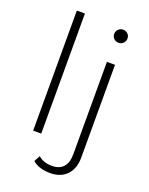

<svg xmlns="http://www.w3.org/2000/svg" viewBox="-170 -829 868 1115"><g transform="rotate(20 263.5 -272.0)"><path d="M106 -742H156V0H106ZM173 163 193 126Q225 155 278 155Q324 155 348 128Q372 101 372 50V-522H422V52Q422 119 385 158.5Q348 198 281 198Q248 198 219.5 189Q191 180 173 163ZM356 -689Q356 -706 368 -718Q380 -730 397 -730Q414 -730 426 -718.5Q438 -707 438 -690Q438 -673 426 -661Q414 -649 397 -649Q380 -649 368 -660.5Q356 -672 356 -689Z"/></g></svg>

Font: Goldbeck Next Light
Style: Regular
Weight: 300
Designer: Julieta Ulanovsky
Foundry: Julieta Ulanovsky
Version: Version 7.200